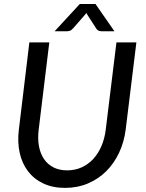

<svg xmlns="http://www.w3.org/2000/svg" viewBox="-20 -929 726 958"><path d="M66.5 0ZM315 -79Q354.5 -79 387.5 -94Q420.5 -109 445.2 -135.8Q470 -162.5 486 -199.8Q502 -237 507.5 -281.5L561 -717.5H660.5L607 -281.5Q599 -219.5 574 -166.5Q549 -113.5 509.8 -74.5Q470.5 -35.5 418.5 -13.5Q366.5 8.5 304.5 8.5Q243 8.5 196.2 -13.5Q149.5 -35.5 119.8 -74.5Q90 -113.5 78.2 -166.5Q66.5 -219.5 74 -281.5L126.5 -717.5H226L173 -282Q167.5 -237.5 174.2 -200.2Q181 -163 199.2 -136Q217.5 -109 246.5 -94Q275.5 -79 315 -79ZM551 -773H487.5Q481.5 -773 473.8 -775.2Q466 -777.5 459 -788.5L415.5 -856Q412.5 -860 411 -864.5L404.5 -856L345.5 -788.5Q336 -777.5 327.8 -775.2Q319.5 -773 314 -773H252.5L378 -909H456.5Z"/></svg>

Font: Lato Medium
Style: Italic
Weight: 500
Italic angle: -7°
Designer: Lukasz Dziedzic
Foundry: tyPoland Lukasz Dziedzic
Version: Version 2.006; 2014-01-15